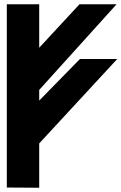

<svg xmlns="http://www.w3.org/2000/svg" viewBox="-20 -881 570 901"><path d="M164 0V-208L530 -604H355L164 -409V-459L527 -861H353L164 -657V-861H12V-1Z"/></svg>

Font: Ny Stormning
Style: Sv
Weight: 900
Designer: Robert Jablonski, Mew Too
Foundry: Cannot Into Space Fonts
Version: Version 0.90